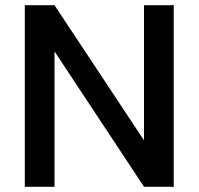

<svg xmlns="http://www.w3.org/2000/svg" viewBox="-20 -716 761 736"><path d="M646 0H532L189 -519V0H75V-696H189L532 -178V-696H646Z"/></svg>

Font: Poppins Medium A&M
Style: Regular
Weight: 500
Designer: Ninad Kale (Devanagari), Jonny Pinhorn (Latin)
Foundry: Indian Type Foundry
Version: 4.004